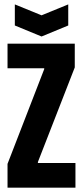

<svg xmlns="http://www.w3.org/2000/svg" viewBox="-20 -860 380 880"><path d="M14.5 -109 182.7 -543.3V-547H14.5V-660H322.7V-551L153.7 -117.5V-113H325.8V0H14.5ZM48 -743.2 170.5 -692.7 292.8 -743.2V-839.8L170.5 -789.8L48 -839.8Z"/></svg>

Font: Bricolage Grotesque 96pt Condensed ExBd
Style: Regular
Weight: 800
Width: 3
Designer: Mathieu Triay
Foundry: Atelier Triay
Version: Version 1.001;Glyphs 3.2 (3207)